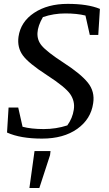

<svg xmlns="http://www.w3.org/2000/svg" viewBox="-20 -691 551 972"><path d="M485.8 -646 477.5 -514.2H434.6L412.6 -612.3Q369.6 -623 310.5 -623Q251.5 -623 197.3 -604.5Q145.5 -515.6 190.4 -460.9Q216.8 -428.7 302.7 -373Q388.7 -317.4 424.8 -272.5Q460.9 -227.5 451.7 -168.5Q440.4 -87.9 371.1 -38.6Q301.8 10.7 192.4 10.7Q83.5 10.7 15.6 -20L23.4 -146.5H72.3L94.2 -49.3Q138.2 -37.6 201.2 -37.6Q264.2 -37.6 320.8 -56.2Q347.2 -92.8 353.5 -135.3Q360.4 -177.7 335.9 -213.9Q311.5 -250 217.8 -310.5Q124 -371.1 95.2 -411.1Q66.4 -451.2 73.7 -504.9Q84.5 -580.6 152.8 -626Q221.2 -671.4 322.8 -671.4Q424.3 -671.4 485.8 -646ZM154.8 73.7H235.8L233.4 94.2L179.2 260.7H128.9Z"/></svg>

Font: NoticiaText-Italic
Style: Italic
Weight: 400
Italic angle: -8°
Designer: JM Sole
Foundry: JM Sole
Version: Version 1.003